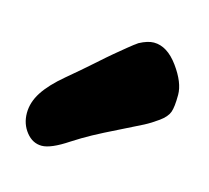

<svg xmlns="http://www.w3.org/2000/svg" viewBox="-49 -929 364 334"><g transform="rotate(15 133.0 -762.0)"><path d="M166 -866Q181 -874 192 -874Q216 -874 236 -846.5Q256 -819 256 -797Q256 -775 252.5 -765.5Q249 -756 236.5 -747Q224 -738 212.5 -732Q201 -726 173.5 -712.5Q146 -699 129.5 -690Q113 -681 96 -670Q66 -650 49.5 -650Q33 -650 21.5 -664.5Q10 -679 10 -698.5Q10 -718 22 -736.5Q34 -755 58.5 -775.5Q83 -796 101.5 -812.5Q120 -829 129 -836.5Q138 -844 149 -853Q160 -862 166 -866Z"/></g></svg>

Font: Kalam
Style: Bold
Weight: 700
Version: Version 2.001;PS 1.0;hotconv 1.0.79;makeotf.lib2.5.61930; tt